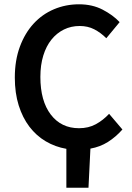

<svg xmlns="http://www.w3.org/2000/svg" viewBox="-20 -686 616 894"><path d="M289 188V7Q237 -2 193 -28Q149 -54 117 -96Q85 -138 67 -195.5Q49 -253 49 -325Q49 -405 72.5 -468.5Q96 -532 136.5 -576Q177 -620 231.5 -643Q286 -666 348 -666Q410 -666 458 -641Q506 -616 537 -583L475 -508Q449 -534 419 -549.5Q389 -565 351 -565Q311 -565 277.5 -548.5Q244 -532 219.5 -501.5Q195 -471 181.5 -427Q168 -383 168 -328Q168 -216 216.5 -152.5Q265 -89 348 -89Q392 -89 426 -107.5Q460 -126 488 -156L550 -83Q519 -48 482.5 -25Q446 -2 401 6L392 188Z"/></svg>

Font: Giro Sans Semibold
Style: Regular
Weight: 600
Designer: Paul D. Hunt
Foundry: Adobe Systems Incorporated
Version: Version 1.000;PS 1.0;hotconv 1.0.88;makeotf.lib2.5.647800